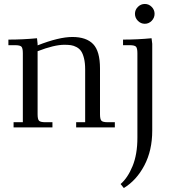

<svg xmlns="http://www.w3.org/2000/svg" viewBox="-20 -637 874 960"><path d="M583 283.2Q618.7 252.4 642.8 193.6Q667 134.8 667 51.8V-371.1Q667 -396 659.9 -403.6Q652.8 -411.1 627.9 -411.1H595.2V-439Q667.5 -439 737.8 -445.8L741.2 -418V16.1Q741.2 115.2 701.9 189.9Q662.6 264.6 599.1 303.2ZM669.4 -533Q654.8 -547.9 654.8 -567.9Q654.8 -587.9 669.4 -602.5Q684.1 -617.2 704.1 -617.2Q724.1 -617.2 738.5 -602.5Q752.9 -587.9 752.9 -567.9Q752.9 -547.9 738.5 -533Q724.1 -518.1 704.1 -518.1Q684.1 -518.1 669.4 -533ZM22 -411.1V-439Q94.7 -439 165 -445.8L168 -418V-410.2Q274.9 -452.1 341.8 -452.1Q411.6 -452.1 445.8 -416.5Q480 -380.9 480 -294.9V-65.9Q480 -41 487.1 -33.4Q494.1 -25.9 519 -25.9H554.2V0H360.8V-25.9H405.8V-290Q405.8 -322.3 400.1 -345.2Q394.5 -368.2 385.7 -381.1Q377 -394 362.5 -401.6Q348.1 -409.2 334.5 -411.1Q320.8 -413.1 301.8 -413.1Q251 -413.1 168 -380.9V-65.9Q168 -41 175 -33.4Q182.1 -25.9 207 -25.9H242.2V0H47.9V-25.9H94.2V-371.1Q94.2 -396 87.2 -403.6Q80.1 -411.1 55.2 -411.1Z"/></svg>

Font: Dihjauti S
Style: Regular
Weight: 400
Designer: T. Christopher White
Version: Version 3.0.0